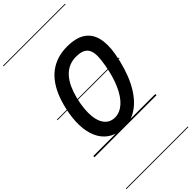

<svg xmlns="http://www.w3.org/2000/svg" viewBox="-496 -1314 1825 1825"><g transform="rotate(-45 416.5 -401.0)"><path d="M402.5 0Q318 0 256.5 -32.5Q195 -65 158.5 -126.5Q122 -188 112 -275Q102 -362 121 -470.5Q137.5 -561.5 164.8 -634.8Q192 -708 230 -763Q268 -818 316.8 -854.8Q365.5 -891.5 424.8 -910Q484 -928.5 554 -928.5Q673.5 -928.5 740.2 -883.5Q807 -838.5 827.5 -754.5Q848 -670.5 827.5 -553Q812.5 -468 789.2 -393.8Q766 -319.5 735.8 -258Q705.5 -196.5 668.8 -148.5Q632 -100.5 589.8 -67.5Q547.5 -34.5 500.5 -17.2Q453.5 0 402.5 0ZM262 -456Q251.5 -395 251.2 -344Q251 -293 260.8 -253Q270.5 -213 289.8 -185.2Q309 -157.5 337 -143Q365 -128.5 401.5 -128.5Q434 -128.5 464.5 -141.5Q495 -154.5 522.8 -179.2Q550.5 -204 575 -240Q599.5 -276 620 -322.5Q640.5 -369 656.8 -424.8Q673 -480.5 684 -545Q695 -606 696.2 -653.2Q697.5 -700.5 684 -733.2Q670.5 -766 637.5 -783Q604.5 -800 546.5 -800Q502.5 -800 464.5 -786.2Q426.5 -772.5 394.8 -744.8Q363 -717 337.8 -675.8Q312.5 -634.5 293.5 -579.5Q274.5 -524.5 262 -456ZM402.5 0Q318 0 256.5 -32.5Q195 -65 158.5 -126.5Q122 -188 112 -275Q102 -362 121 -470.5Q137.5 -561.5 164.8 -634.8Q192 -708 230 -763Q268 -818 316.8 -854.8Q365.5 -891.5 424.8 -910Q484 -928.5 554 -928.5Q673.5 -928.5 740.2 -883.5Q807 -838.5 827.5 -754.5Q848 -670.5 827.5 -553Q812.5 -468 789.2 -393.8Q766 -319.5 735.8 -258Q705.5 -196.5 668.8 -148.5Q632 -100.5 589.8 -67.5Q547.5 -34.5 500.5 -17.2Q453.5 0 402.5 0ZM262 -456Q251.5 -395 251.2 -344Q251 -293 260.8 -253Q270.5 -213 289.8 -185.2Q309 -157.5 337 -143Q365 -128.5 401.5 -128.5Q434 -128.5 464.5 -141.5Q495 -154.5 522.8 -179.2Q550.5 -204 575 -240Q599.5 -276 620 -322.5Q640.5 -369 656.8 -424.8Q673 -480.5 684 -545Q695 -606 696.2 -653.2Q697.5 -700.5 684 -733.2Q670.5 -766 637.5 -783Q604.5 -800 546.5 -800Q502.5 -800 464.5 -786.2Q426.5 -772.5 394.8 -744.8Q363 -717 337.8 -675.8Q312.5 -634.5 293.5 -579.5Q274.5 -524.5 262 -456ZM-5 420.5H829V428.5H-5ZM-5 -16H829V0H-5ZM-5 -505.5H829V-497.5H-5ZM-5 -1230H829V-1222H-5Z"/></g></svg>

Font: Edu VIC WA NT Pre Guide
Style: Regular
Weight: 400
Designer: Tina and Corey Anderson, Eben Sorkin, Mirko Velimirovic
Foundry: Google for Education
Version: Version 1.000